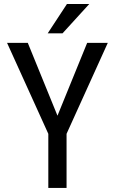

<svg xmlns="http://www.w3.org/2000/svg" viewBox="-20 -921 564 941"><path d="M261.7 -354 407.2 -710.9H508.3L306.2 -265.1V0H216.8V-265.1L14.6 -710.9H116.2ZM308.1 -901.4H417.5L286.6 -757.8H213.9Z"/></svg>

Font: MAUL Condensed
Style: Condensed Regular
Weight: 400
Designer: MAUL
Version: Version 1.0; 2020; ttfautohint (v1.8.3)